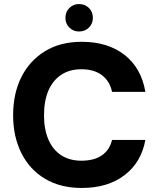

<svg xmlns="http://www.w3.org/2000/svg" viewBox="-20 -919 784 951"><path d="M385 12Q279 12 203 -33.5Q127 -79 86 -160.5Q45 -242 45 -348Q45 -456 86 -537.5Q127 -619 203 -665.5Q279 -712 385 -712Q514 -712 597 -647Q680 -582 700 -464H535Q524 -517 485 -546.5Q446 -576 383 -576Q324 -576 282.5 -548Q241 -520 219.5 -469.5Q198 -419 198 -348Q198 -279 219.5 -228.5Q241 -178 282.5 -150.5Q324 -123 383 -123Q446 -123 484.5 -149.5Q523 -176 535 -226H700Q680 -115 597 -51.5Q514 12 385 12ZM371 -763Q343 -763 323.5 -782.5Q304 -802 304 -830Q304 -860 323.5 -879.5Q343 -899 371 -899Q401 -899 420.5 -879.5Q440 -860 440 -830Q440 -802 420.5 -782.5Q401 -763 371 -763Z"/></svg>

Font: DM Sans 16pt Black
Style: Regular
Weight: 900
Version: Version 4.004;gftools[0.9.30]